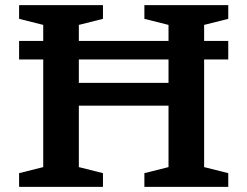

<svg xmlns="http://www.w3.org/2000/svg" viewBox="-20 -724 958 744"><path d="M285.5 -76.5 379 -53V0H54V-53L147.5 -76.5V-627.5L54 -651V-704H379V-651L285.5 -627.5ZM771 -76.5 864.5 -53V0H539.5V-53L633 -76.5V-627.5L539.5 -651V-704H864.5V-651L771 -627.5ZM54 -493.5V-565.5H864.5V-493.5ZM209 -314.5V-403H710V-314.5Z"/></svg>

Font: Newsreader 7pt Medium
Style: Regular
Weight: 500
Designer: Hugues Gentile
Foundry: Production Type
Version: Version 1.003